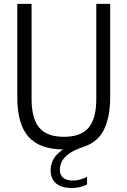

<svg xmlns="http://www.w3.org/2000/svg" viewBox="-20 -760 656 988"><path d="M351 207.5Q297 207.5 268.8 184Q240.5 160.5 240.5 116.5Q240.5 86 255.2 59.2Q270 32.5 304.5 9Q182.5 8 125.8 -57Q69 -122 69 -259.5V-740H142.5V-250.5Q142.5 -150.5 181.8 -103.2Q221 -56 309 -56Q397 -56 436.2 -103.2Q475.5 -150.5 475.5 -250.5V-740H547V-259.5Q547 -161.5 516.5 -95.8Q486 -30 410.5 -4.5Q359.5 12.5 333.2 32.2Q307 52 297.5 72.8Q288 93.5 288 112.5Q288 169 356.5 169Q372 169 389 164.8Q406 160.5 428 150.5V189.5Q390.5 207.5 351 207.5Z"/></svg>

Font: Encode Sans Condensed
Style: Regular
Weight: 400
Width: 3
Designer: Multiple Designers
Foundry: Impallari Type
Version: Version 3.000; ttfautohint (v1.8.3) -l 8 -r 50 -G 200 -x 14 